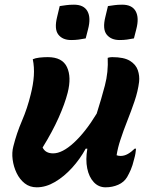

<svg xmlns="http://www.w3.org/2000/svg" viewBox="-20 -790 640 820"><path d="M120 -537Q131 -542 148.5 -544Q166 -546 184 -546Q246 -546 266 -503.5Q286 -461 269 -394Q257 -347 230.5 -287.5Q204 -228 162 -160Q174 -135 207 -135Q246 -135 295.5 -180.5Q345 -226 393 -305Q413 -368 428 -425Q443 -482 440 -543Q449 -546 459 -546Q509 -546 534.5 -530.5Q560 -515 568.5 -490.5Q577 -466 574 -440Q569 -400 554.5 -357.5Q540 -315 523.5 -273.5Q507 -232 494 -192Q483 -159 478 -127Q486 -124 495 -124Q511 -124 526 -132.5Q541 -141 555 -155H561Q560 -145 558.5 -135Q557 -125 553 -111Q546 -82 538.5 -65Q531 -48 523 -34Q510 -12 485 -1Q460 10 431 10Q401 10 380.5 -12Q360 -34 352.5 -71Q345 -108 353 -155H346Q322 -111 288 -73.5Q254 -36 215 -13Q176 10 137 10Q107 10 85.5 -7Q64 -24 51 -51Q38 -78 34 -108.5Q30 -139 37 -165Q51 -221 74 -274.5Q97 -328 111 -386Q122 -429 124.5 -466Q127 -503 120 -537ZM235 -764Q249 -766 263 -768Q277 -770 296 -770Q338 -770 353.5 -742Q369 -714 356 -665L346 -626Q331 -623 316 -621Q301 -619 284 -619Q247 -619 229 -642.5Q211 -666 224 -718ZM441 -764Q455 -766 469 -768Q483 -770 502 -770Q544 -770 559.5 -742Q575 -714 562 -665L552 -626Q537 -623 522.5 -621Q508 -619 491 -619Q454 -619 435.5 -642.5Q417 -666 430 -718Z"/></svg>

Font: Recursive Sn Csl St
Style: Bold Italic
Weight: 700
Italic angle: -15°
Version: Version 1.079;hotconv 1.0.112;makeotfexe 2.5.65598; ttfautoh